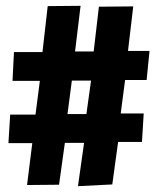

<svg xmlns="http://www.w3.org/2000/svg" viewBox="-20 -647 540 660"><path d="M248 -7 269 -156H203L183 -12L73 -11L91 -155H9L15 -253H102L117 -369H23L28 -468H126L144 -626L257 -627L238 -470H302L320 -624L438 -625L420 -472H494L484 -372H410L395 -257H474L468 -159H386L366 -13ZM212 -255H277L293 -370H227Z"/></svg>

Font: Inconsolata Black
Style: Regular
Weight: 900
Monospace: yes
Designer: Raph Levien, Cyreal, Brenton Simpson
Foundry: Raph Levien, Cyreal, Google
Version: Version 3.001; ttfautohint (v1.8.2.53-6de2)